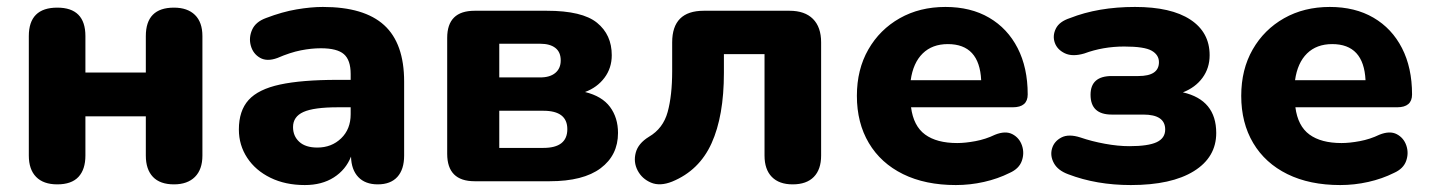

<svg xmlns="http://www.w3.org/2000/svg" viewBox="-20 -522 4123 553"><path d="M145 9Q105 9 84 -12.5Q63 -34 63 -74V-418Q63 -500 145 -500Q226 -500 226 -418V-313H400V-418Q400 -500 481 -500Q520 -500 541.5 -479Q563 -458 563 -418V-74Q563 -34 541.5 -12.5Q520 9 481 9Q441 9 420.5 -12.5Q400 -34 400 -74V-187H226V-74Q226 -34 206 -12.5Q186 9 145 9Z M858 11Q802 11 759 -10Q716 -31 692 -67.5Q668 -104 668 -149Q668 -203 696 -234Q724 -265 786.5 -278.5Q849 -292 952 -292H990V-309Q990 -349 970.5 -366Q951 -383 904 -383Q877 -383 846.5 -377Q816 -371 779 -355Q749 -344 729 -355.5Q709 -367 702.5 -390Q696 -413 706 -436Q716 -459 746 -470Q793 -488 834.5 -495Q876 -502 910 -502Q1029 -502 1086.5 -449.5Q1144 -397 1144 -287V-74Q1144 -34 1124.5 -12.5Q1105 9 1068 9Q1032 9 1012 -12Q992 -33 991 -71Q976 -33 941.5 -11Q907 11 858 11ZM990 -213H953Q884 -213 854 -199.5Q824 -186 824 -156Q824 -130 842 -113.5Q860 -97 894 -97Q935 -97 962.5 -123.5Q990 -150 990 -193Z M1418 -96H1545Q1614 -96 1614 -150Q1614 -203 1545 -203H1418ZM1418 -299H1536Q1564 -299 1579.5 -312Q1595 -325 1595 -348Q1595 -372 1579.5 -384Q1564 -396 1536 -396H1418ZM1347 0Q1268 0 1268 -79V-413Q1268 -491 1347 -491H1555Q1657 -491 1699.5 -456.5Q1742 -422 1742 -363Q1742 -326 1721 -298Q1700 -270 1665 -257Q1714 -245 1737 -214Q1760 -183 1760 -139Q1760 -75 1710 -37.5Q1660 0 1563 0Z M2263 9Q2224 9 2203 -12.5Q2182 -34 2182 -74V-366H2065V-312Q2065 -188 2029.5 -109.5Q1994 -31 1916 1Q1881 15 1855 4Q1829 -7 1816.5 -31Q1804 -55 1811 -82Q1818 -109 1849 -128Q1890 -152 1903 -199.5Q1916 -247 1916 -317V-400Q1916 -491 2007 -491H2254Q2298 -491 2321.5 -467.5Q2345 -444 2345 -400V-74Q2345 -34 2324 -12.5Q2303 9 2263 9Z M2733 11Q2645 11 2581 -20.5Q2517 -52 2482.5 -110Q2448 -168 2448 -246Q2448 -322 2481 -379.5Q2514 -437 2571.5 -469.5Q2629 -502 2703 -502Q2776 -502 2829 -471Q2882 -440 2911 -383.5Q2940 -327 2940 -250Q2940 -213 2897 -213H2604Q2611 -159 2644.5 -134.5Q2678 -110 2737 -110Q2760 -110 2789.5 -115.5Q2819 -121 2846 -134Q2876 -146 2896 -135.5Q2916 -125 2923.5 -103Q2931 -81 2923 -58.5Q2915 -36 2888 -24Q2854 -7 2814 2Q2774 11 2733 11ZM2603 -291H2806Q2801 -395 2710 -395Q2665 -395 2637.5 -368Q2610 -341 2603 -291Z M3237 11Q3138 11 3057 -20Q3027 -31 3015.5 -52Q3004 -73 3010 -94Q3016 -115 3037 -126Q3058 -137 3092 -126Q3124 -115 3162 -108Q3200 -101 3233 -101Q3287 -101 3311.5 -112.5Q3336 -124 3336 -149Q3336 -192 3273 -192H3182Q3121 -192 3121 -249Q3121 -303 3182 -303H3259Q3318 -303 3318 -343Q3318 -364 3297 -376Q3276 -388 3218 -388Q3157 -388 3103 -368Q3069 -358 3047 -368.5Q3025 -379 3018 -399Q3011 -419 3021 -439.5Q3031 -460 3062 -470Q3143 -502 3249 -502Q3353 -502 3408.5 -465.5Q3464 -429 3464 -363Q3464 -326 3443.5 -298Q3423 -270 3387 -256Q3483 -234 3483 -139Q3483 -69 3418.5 -29Q3354 11 3237 11Z M3840 11Q3752 11 3688 -20.5Q3624 -52 3589.5 -110Q3555 -168 3555 -246Q3555 -322 3588 -379.5Q3621 -437 3678.5 -469.5Q3736 -502 3810 -502Q3883 -502 3936 -471Q3989 -440 4018 -383.5Q4047 -327 4047 -250Q4047 -213 4004 -213H3711Q3718 -159 3751.5 -134.5Q3785 -110 3844 -110Q3867 -110 3896.5 -115.5Q3926 -121 3953 -134Q3983 -146 4003 -135.5Q4023 -125 4030.5 -103Q4038 -81 4030 -58.5Q4022 -36 3995 -24Q3961 -7 3921 2Q3881 11 3840 11ZM3710 -291H3913Q3908 -395 3817 -395Q3772 -395 3744.5 -368Q3717 -341 3710 -291Z"/></svg>

Font: Chiron GoRound TC EB
Style: Regular
Weight: 700
Designer: Ryoko NISHIZUKA 西塚涼子 (kana, bopomofo & ideographs); Paul D. Hunt (Latin, Greek & Cyrillic); Sandoll Communications 산돌커뮤니
Foundry: Adobe
Version: Version 1.000;hotconv 1.1.1;makeotfexe 2.6.0